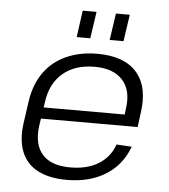

<svg xmlns="http://www.w3.org/2000/svg" viewBox="-52 -775 730 829"><g transform="rotate(5 312.5 -360.0)"><path d="M268 7Q192 7 142 -19Q92 -45 71.5 -96.5Q51 -148 61 -221L75 -319Q86 -391 122 -442Q158 -493 217.5 -520Q277 -547 353 -547Q470 -547 524 -484.5Q578 -422 561 -308L553 -247H121L128 -296H504L490 -276L496 -324Q507 -402 467 -446Q427 -490 346 -490Q261 -490 208.5 -445.5Q156 -401 145 -320L129 -214Q119 -133 157.5 -90.5Q196 -48 278 -48Q351 -48 400 -78Q449 -108 469 -164L535 -160Q505 -79 435.5 -36Q366 7 268 7ZM333 -727 316 -611H257L273 -727ZM477 -727 460 -611H400L417 -727Z"/></g></svg>

Font: Pathway Extreme 28pt Light
Style: Italic
Weight: 300
Italic angle: -8°
Designer: Eduardo Rodriguez Tunni
Foundry: Eduardo Rodriguez Tunni
Version: Version 1.001;gftools[0.9.26]